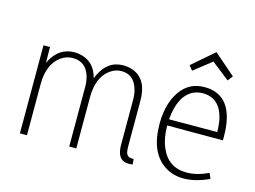

<svg xmlns="http://www.w3.org/2000/svg" viewBox="-95 -856 1363 1028"><g transform="rotate(15 586.5 -342.5)"><path d="M661.1 -335.9Q661.1 -453.1 580.1 -485.4Q554.7 -495.1 524.4 -495.1Q436.5 -495.1 394.5 -402.3Q391.6 -394.5 388.7 -386.7Q367.2 -471.7 292 -490.2Q274.4 -495.1 254.9 -495.1Q168.9 -495.1 125 -411.1Q122.1 -405.3 120.1 -400.4L119.1 -488.3H83V0H122.1V-284.2Q122.1 -393.6 187.5 -441.4Q217.8 -462.9 252.9 -462.9Q326.2 -462.9 348.6 -388.7Q356.4 -362.3 356.4 -330.1V0H395.5V-284.2Q395.5 -394.5 460 -441.4Q489.3 -462.9 522.5 -462.9Q588.9 -462.9 612.3 -394.5Q622.1 -366.2 622.1 -330.1V-81.1Q622.1 -2 674.8 5.9Q690.4 7.8 709 4.9L707 -25.4Q671.9 -21.5 664.1 -49.8Q661.1 -63.5 661.1 -86.9Z M1131.8 -28.3 1119.1 -58.6Q1055.7 -28.3 999 -28.3Q895.5 -28.3 855.5 -125Q834 -174.8 834 -243.2V-245.1H1142.6V-264.6Q1142.6 -471.7 1005.9 -493.2Q990.2 -495.1 974.6 -495.1Q874 -495.1 824.2 -397.5Q792 -333 792 -244.1Q792 -82 888.7 -21.5Q933.6 6.8 992.2 6.8Q1057.6 5.9 1131.8 -28.3ZM974.6 -460.9Q1069.3 -460.9 1094.7 -352.5Q1101.6 -318.4 1101.6 -280.3L835 -279.3Q845.7 -413.1 922.9 -450.2Q947.3 -460.9 974.6 -460.9ZM987.3 -692.4 866.2 -587.9 886.7 -562.5 984.4 -639.6 1084 -561.5 1105.5 -589.8Z"/></g></svg>

Font: Yaldevi Colombo ExtraLight
Style: Regular
Weight: 275
Designer: Sol Matas, Denzil Rajitha, Kosala Senevirathne and Pathum Egodawatta
Foundry: Mooniak
Version: Version 1.020 ; ttfautohint (v1.6)